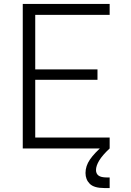

<svg xmlns="http://www.w3.org/2000/svg" viewBox="-20 -750 660 970"><path d="M95 0V-730H158V0ZM534 0H137.5V-55H534ZM472.5 -347H137.5V-399.5H472.5ZM137.5 -675V-730H534V-675ZM465 109Q465 127.5 477.8 137Q490.5 146.5 519.5 146.5H534V200H507Q455 200 433.5 178.5Q412 157 412 124Q412 89 434.2 56.2Q456.5 23.5 505 -18.5L534 0Q497.5 34 481.2 61Q465 88 465 109Z"/></svg>

Font: Monaspace Neon Var
Style: Regular
Weight: 400
Designer: Riley Cran and the Lettermatic Team
Version: Version 1.000 (Monaspace Neon Var)